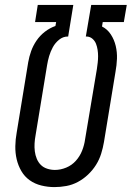

<svg xmlns="http://www.w3.org/2000/svg" viewBox="-20 -755 540 783"><path d="M202 8Q175 8 148.5 1.5Q122 -5 101 -20Q80 -35 67 -57.5Q54 -80 48 -105.5Q42 -131 42.5 -159Q43 -187 48 -214L95 -501Q99 -524 107 -546.5Q115 -569 129 -589.5Q143 -610 163 -625.5Q183 -641 206 -649L209 -665H123L134 -735H279L258 -606H256Q237 -606 221 -593Q205 -580 195.5 -562.5Q186 -545 180.5 -526.5Q175 -508 172 -489L125 -203Q122 -187 121 -170.5Q120 -154 122 -138Q124 -122 130 -107.5Q136 -93 146.5 -82.5Q157 -72 172.5 -67Q188 -62 204 -62Q227 -62 250 -71.5Q273 -81 289.5 -99.5Q306 -118 315 -141Q324 -164 327 -187L375 -473Q377 -486 378.5 -499.5Q380 -513 380 -526Q380 -539 378 -552Q376 -565 371.5 -576.5Q367 -588 357.5 -596.5Q348 -605 335 -606H330L352 -735H497L485 -665H399L396 -647Q418 -636 432 -614.5Q446 -593 452 -567.5Q458 -542 457 -515.5Q456 -489 451 -462L404 -176Q400 -152 392.5 -128Q385 -104 371.5 -82.5Q358 -61 339 -43Q320 -25 297.5 -13Q275 -1 250.5 3.5Q226 8 202 8Z"/></svg>

Font: Iosevka Slab
Style: Italic
Weight: 400
Italic angle: -9°
Monospace: yes
Designer: Belleve Invis
Foundry: Belleve Invis
Version: Version 11.1.0; ttfautohint (v1.8.3)